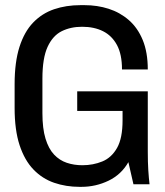

<svg xmlns="http://www.w3.org/2000/svg" viewBox="-20 -716 640 746"><path d="M289.5 10Q236.2 10 190.2 -5.9Q144.2 -21.8 109.9 -57.5Q75.5 -93.2 56.1 -152Q36.8 -210.8 36.8 -296.5V-388.8Q36.8 -474.5 55.6 -533.6Q74.5 -592.8 109 -628.5Q143.5 -664.2 190.2 -680.1Q237 -696 292.8 -696H308.2Q358 -696 402.1 -681.9Q446.2 -667.8 480.6 -637.9Q515 -608 534.6 -560.4Q554.2 -512.8 554.2 -446H454Q454 -505 434.4 -541.2Q414.8 -577.5 380.2 -594.8Q345.8 -612 299 -612Q254.5 -612 219.8 -594.8Q185 -577.5 164.9 -533.9Q144.8 -490.2 144.8 -410.5V-276.2Q144.8 -216.8 156.8 -177.4Q168.8 -138 190 -115.5Q211.2 -93 239.4 -83.5Q267.5 -74 300 -74Q342 -74 377.8 -88.8Q413.5 -103.5 434.9 -141.4Q456.2 -179.2 456.2 -248.2V-285H280V-361.2H554.2V-127.2Q554.2 -86 556.2 -54.8Q558.2 -23.5 561 0H498.5L478.8 -86Q451.5 -38 401.9 -14Q352.2 10 296.2 10Z"/></svg>

Font: Chivo Mono Medium
Style: Regular
Weight: 500
Monospace: yes
Designer: Hector Gatti
Foundry: Omnibus-Type
Version: Version 1.008